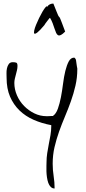

<svg xmlns="http://www.w3.org/2000/svg" viewBox="-20 -857 475 1066"><path d="M238.3 43.9Q238.3 18.6 242.2 -6.8Q246.1 -32.2 251 -57.1Q255.9 -82 260.3 -106.9Q264.6 -131.8 264.6 -157.2V-162.1Q211.9 -171.9 166.5 -191.9Q121.1 -211.9 87.9 -244.1Q54.7 -276.4 35.6 -320.8Q16.6 -365.2 16.6 -424.8Q16.6 -433.6 16.1 -448.7Q15.6 -463.9 18.6 -477.5Q21.5 -491.2 28.8 -501.5Q36.1 -511.7 50.8 -511.7Q64.5 -511.7 70.8 -508.8Q77.1 -505.9 77.1 -491.2Q77.1 -478.5 74.2 -466.8Q71.3 -455.1 68.4 -443.8Q65.4 -432.6 62.5 -420.4Q59.6 -408.2 59.6 -396.5Q59.6 -361.3 74.2 -327.6Q88.9 -293.9 113.8 -268.6Q138.7 -243.2 170.9 -227.5Q203.1 -211.9 238.3 -211.9Q241.2 -211.9 245.6 -211.9Q250 -211.9 255.9 -212.4Q261.7 -212.9 266.1 -212.9Q270.5 -212.9 273.4 -212.9Q291 -224.6 301.3 -253.4Q311.5 -282.2 318.4 -317.9Q325.2 -353.5 330.1 -392.6Q335 -431.6 342.8 -463.4Q350.6 -495.1 361.8 -516.1Q373 -537.1 392.6 -537.1Q393.6 -537.1 396.5 -533.7Q399.4 -530.3 400.4 -528.3Q401.4 -527.3 402.3 -521Q403.3 -514.6 404.3 -506.3Q405.3 -498 406.7 -489.7Q408.2 -481.4 409.2 -476.6V-472.7Q409.2 -425.8 398.9 -381.3Q388.7 -336.9 373.5 -294.4Q358.4 -252 340.8 -210.4Q323.2 -168.9 308.1 -126.5Q293 -84 282.7 -40Q272.5 3.9 272.5 51.8Q272.5 86.9 277.8 120.6Q283.2 154.3 283.2 189.5Q270.5 189.5 261.7 180.7Q252.9 171.9 248 158.2Q243.2 144.5 240.7 127.4Q238.3 110.4 237.8 94.2Q237.3 78.1 237.8 64.5Q238.3 50.8 238.3 43.9ZM257.8 -757.8Q255.9 -757.8 251.5 -752Q247.1 -746.1 241.2 -738.8Q235.4 -731.4 231 -725.1Q226.6 -718.8 226.6 -717.8Q201.2 -687.5 188 -677.2Q174.8 -667 170.9 -670.4Q167 -673.8 169.9 -687.5Q172.9 -701.2 180.2 -719.2Q187.5 -737.3 197.3 -757.3Q207 -777.3 216.3 -793Q225.6 -808.6 232.9 -816.9Q240.2 -825.2 242.2 -819.3Q247.1 -828.1 255.9 -832.5Q264.6 -836.9 272.5 -836.9H276.4Q288.1 -807.6 293.9 -793Q299.8 -778.3 302.7 -772Q305.7 -765.6 308.6 -763.2Q311.5 -760.7 314.5 -753.4Q317.4 -746.1 323.7 -730Q330.1 -713.9 341.8 -681.6Q327.1 -667 317.9 -662.6Q308.6 -658.2 302.2 -661.6Q295.9 -665 291.5 -674.8Q287.1 -684.6 282.7 -698.2Q278.3 -711.9 272.5 -727.5Q266.6 -743.2 257.8 -757.8Z"/></svg>

Font: Zeyada
Style: Regular
Weight: 400
Version: Version 1.002 2010